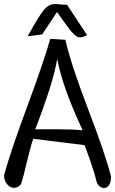

<svg xmlns="http://www.w3.org/2000/svg" viewBox="-20 -899 566 945"><path d="M227.5 -708 301.8 -703.1Q329.1 -582 414.1 -360.8Q499 -139.6 526.4 -30.3Q526.4 -2 516.6 12.2Q506.8 26.4 492.2 26.4Q479.5 26.4 468.3 16.1Q457 5.9 453.1 -12.7Q444.3 -55.7 396.5 -184.6Q195.3 -210 143.6 -215.8Q130.9 -180.7 112.3 -101.6Q93.8 -22.5 83 7.8Q68.4 25.4 49.8 25.4Q29.3 25.4 14.6 7.3Q0 -10.7 0 -37.1Q31.2 -151.4 113.3 -373Q195.3 -594.7 227.5 -708ZM261.7 -609.4Q242.2 -491.2 153.3 -262.7H262.7Q336.9 -262.7 386.7 -257.8Q286.1 -473.6 261.7 -609.4ZM254.9 -878.9 310.5 -875 408.2 -726.6 399.4 -721.7Q374 -709 355.5 -720.7Q336.9 -732.4 302.7 -781.2L260.7 -839.8L187.5 -729.5L116.2 -720.7Q170.9 -820.3 196.3 -850.6Q221.7 -880.9 254.9 -878.9Z"/></svg>

Font: Neucha
Style: Regular
Weight: 400
Designer: Jovanny Lemonad
Foundry: Jovanny Lemonad
Version: Version 001.001